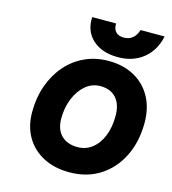

<svg xmlns="http://www.w3.org/2000/svg" viewBox="-127 -979 974 1089"><g transform="rotate(15 360.5 -434.0)"><path d="M704 -876Q686 -791 626 -742.5Q566 -694 478 -694Q383 -694 328.5 -744Q274 -794 279 -876H419Q418 -844 434 -827Q450 -810 481 -810Q542 -810 563 -876ZM89 -269Q89 -352 114 -423Q139 -494 185 -547.5Q231 -601 294.5 -630.5Q358 -660 434 -660Q521 -660 585.5 -624.5Q650 -589 685.5 -524.5Q721 -460 721 -373Q721 -262 678.5 -176Q636 -90 559.5 -41Q483 8 380 8Q292 8 226.5 -26.5Q161 -61 125 -123Q89 -185 89 -269ZM552 -369Q552 -436 519 -473Q486 -510 426 -510Q378 -510 340.5 -479Q303 -448 280.5 -394.5Q258 -341 258 -275Q258 -212 292.5 -177Q327 -142 389 -142Q437 -142 474 -171Q511 -200 531.5 -251Q552 -302 552 -369Z"/></g></svg>

Font: Overused Grotesk ExtraBold
Style: Italic
Weight: 800
Italic angle: -10°
Version: Version 0.003